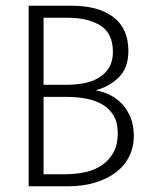

<svg xmlns="http://www.w3.org/2000/svg" viewBox="-20 -650 537 670"><path d="M230 -630Q324 -630 376 -590Q428 -550 428 -472Q428 -414 395.5 -381Q363 -348 314 -335Q342 -330 366 -317.5Q390 -305 408 -285Q426 -265 436.5 -237.5Q447 -210 447 -176Q447 -137 431 -104.5Q415 -72 385 -49Q355 -26 312.5 -13Q270 0 218 0H80V-630ZM132 -354H210Q242 -354 272 -359.5Q302 -365 324.5 -378.5Q347 -392 360.5 -414Q374 -436 374 -469Q374 -533 331 -560.5Q288 -588 216 -588H132ZM132 -42H208Q245 -42 278.5 -49.5Q312 -57 337 -74.5Q362 -92 376.5 -119Q391 -146 391 -185Q391 -222 376.5 -246.5Q362 -271 337 -285.5Q312 -300 279.5 -306Q247 -312 211 -312H132Z"/></svg>

Font: Mukta Vaani ExtraLight
Style: Regular
Weight: 275
Designer: Noopur Datye, Girish Dalvi, Yashodeep Gholap, Pallavi Karambelkar
Foundry: Ek Type
Version: Version 2.538;PS 1.000;hotconv 16.6.51;makeotf.lib2.5.65220;